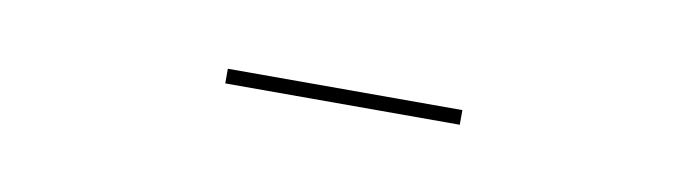

<svg xmlns="http://www.w3.org/2000/svg" viewBox="-21 -425 462 129"><g transform="rotate(10 210.0 -360.0)"><path d="M290 -365V-355H130V-365Z"/></g></svg>

Font: Bungee Hairline
Style: Regular
Weight: 400
Designer: David Jonathan Ross
Foundry: David Jonathan Ross
Version: Version 1.000;PS 1.0;hotconv 1.0.72;makeotf.lib2.5.5900